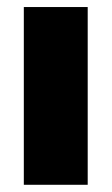

<svg xmlns="http://www.w3.org/2000/svg" viewBox="-20 -512 309 532"><path d="M46 0V-492.5H223V0Z"/></svg>

Font: Anek Telugu Medium ExtraBold
Style: Regular
Weight: 800
Version: Version 1.003